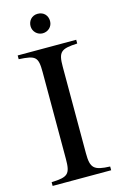

<svg xmlns="http://www.w3.org/2000/svg" viewBox="-127 -887 586 941"><g transform="rotate(-15 166.5 -417.0)"><path d="M215 -784C215 -812 196 -834 165 -834C135 -834 116 -811 116 -784C116 -757 138 -735 165 -735C192 -735 215 -755 215 -784ZM315 0V-19C233 -22 217 -37 217 -112V-551C217 -627 231 -639 315 -643V-662H18V-643C103 -638 115 -630 115 -551V-112C115 -34 102 -22 18 -19V0Z"/></g></svg>

Font: STIX Math
Style: Regular
Weight: 400
Designer: MicroPress Inc., with final additions and corrections provided by Coen Hoffman, Elsevier (retired)
Version: Version 1.1.0